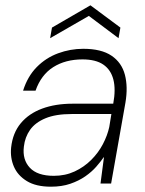

<svg xmlns="http://www.w3.org/2000/svg" viewBox="-20 -692 546 724"><path d="M172 12Q116 12 81.5 -9Q47 -30 32.5 -63.5Q18 -97 22 -136Q28 -191 58.5 -227.5Q89 -264 139 -282.5Q189 -301 254 -301H407Q417 -355 407.5 -392Q398 -429 369.5 -448.5Q341 -468 291 -468Q227 -468 181 -439Q135 -410 114 -350H67Q84 -404 118.5 -439Q153 -474 199 -491Q245 -508 294 -508Q362 -508 400.5 -482Q439 -456 451 -410Q463 -364 453 -305L399 0H359L372 -99H371Q360 -83 343 -63.5Q326 -44 301.5 -27Q277 -10 245 1Q213 12 172 12ZM183 -29Q226 -29 261.5 -45.5Q297 -62 324 -89Q351 -116 368 -148.5Q385 -181 392 -213L400 -262H250Q190 -262 151.5 -246Q113 -230 93.5 -202.5Q74 -175 70 -139Q64 -90 92.5 -59.5Q121 -29 183 -29ZM169 -548 176 -588 321 -672 434 -588 427 -548 315 -632Z"/></svg>

Font: DM Sans 28pt ExtraLight
Style: Italic
Weight: 250
Italic angle: -10°
Version: Version 4.004;gftools[0.9.30]